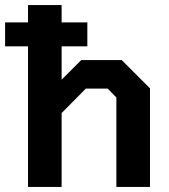

<svg xmlns="http://www.w3.org/2000/svg" viewBox="-25 -734 664 754"><path d="M564 -387V0H432V-351L398 -386H312L217 -290V0H85V-552H-5V-646H85V-714H217V-646H318V-552H217V-421L294 -498H453Z"/></svg>

Font: Chakra Petch
Style: Bold
Weight: 700
Designer: Katatrad Aksorn Co.,Ltd.
Foundry: Cadson Demak Co.,Ltd.
Version: Version 1.000; ttfautohint (v1.6)